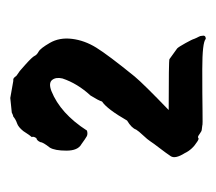

<svg xmlns="http://www.w3.org/2000/svg" viewBox="-44 -762 430 383"><g transform="rotate(-90 171.5 -570.0)"><path d="M139 -762 168 -765Q168 -765 202 -759H205Q208 -759 212 -753L219 -748Q220 -748 235 -734.5Q250 -721 252 -716.5Q254 -712 260.5 -708.5Q267 -705 278 -686Q289 -667 286 -642Q283 -617 268.5 -593.5Q254 -570 211 -517Q196 -499 144 -449Q243 -449 245.5 -447.5Q248 -446 267 -432Q270 -429 277.5 -415.5Q285 -402 286 -398Q288 -393 290 -389.5Q292 -386 292 -383Q294 -375 286 -375Q279 -382 225.5 -382Q172 -382 142.5 -381.5Q113 -381 113 -382L105 -383Q102 -383 96 -387.5Q90 -392 88.5 -390Q87 -388 81 -392Q65 -402 58 -417Q46 -436 52 -445Q58 -454 68 -467Q78 -480 81.5 -485.5Q85 -491 93.5 -500Q102 -509 105 -514Q108 -523 123 -532Q146 -572 161 -582Q163 -589 173 -605Q197 -631 207 -661Q210 -674 204 -681.5Q198 -689 182 -683Q137 -665 103 -612Q96 -610 91.5 -612.5Q87 -615 76 -623Q63 -630 63 -653Q63 -676 69 -686Q80 -700 80 -705Q83 -712 88 -713Q92 -719 90 -722Q93 -725 102 -739Q110 -749 117.5 -751.5Q125 -754 131 -759Q133 -759 139 -762Z"/></g></svg>

Font: Caveat Brush
Style: Regular
Weight: 400
Designer: Pablo Impallari
Foundry: Creative Lab NY
Version: Version 1.096; ttfautohint (v1.3)